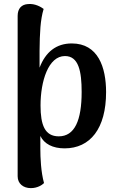

<svg xmlns="http://www.w3.org/2000/svg" viewBox="-20 -752 605 990"><path d="M350 -528C270 -528 215 -484 184 -403V-490C185 -582 188 -650 205 -706C193 -715 161 -735 124 -731C92 -729 71 -709 71 -670V157C71 195 100 218 139 218C173 218 197 202 207 192C191 135 188 60 188 15V-51C208 -10 252 13 313 13C445 13 527 -89 527 -277C527 -405 486 -528 350 -528ZM283 -49C211 -49 189 -108 189 -208C189 -333 229 -463 315 -463C386 -463 401 -383 401 -278C401 -131 365 -49 283 -49Z"/></svg>

Font: Arima Koshi ExtraBold
Style: Regular
Weight: 800
Designer: Joana Correia and Natanael Gama
Foundry: NDISCOVER
Version: Version 1.019;PS 001.019;hotconv 1.0.88;makeotf.lib2.5.64775